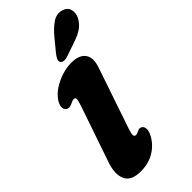

<svg xmlns="http://www.w3.org/2000/svg" viewBox="-304 -1040 1119 1119"><g transform="rotate(-45 256.0 -480.5)"><path d="M384 -588.5 255 -209Q244 -175.5 246.5 -165.2Q249 -155 260 -155Q270 -155 285 -163Q304 -174 319 -161Q329 -152.5 329.2 -134.5Q329.5 -116.5 316 -91Q290 -43 242.2 -14Q194.5 15 130 15Q51 15 29.8 -33Q8.5 -81 34 -155L151 -496Q163.5 -532.5 164.2 -546.2Q165 -560 149.5 -560Q143 -560 136.8 -557.2Q130.5 -554.5 121 -550Q107.5 -543.5 97.2 -543.8Q87 -544 80 -549Q67.5 -557.5 67.2 -576.5Q67 -595.5 82 -618Q102.5 -649 137 -671.8Q171.5 -694.5 212 -707.2Q252.5 -720 291 -720Q355 -720 380.2 -685.5Q405.5 -651 384 -588.5ZM326.5 -894.5Q361.5 -937 396.2 -960.2Q431 -983.5 469 -973Q502 -963.5 509.8 -934.2Q517.5 -905 501.5 -874.5Q485 -845 459 -826.5Q433 -808 385.5 -792L298 -762Q282.5 -756.5 268 -758.2Q253.5 -760 248 -770Q242.5 -781.5 249 -794.5Q255.5 -807.5 266.5 -821.5Z"/></g></svg>

Font: Fraunces 9pt S100 Black
Style: Italic
Weight: 900
Italic angle: -16°
Version: Version 1.000; ttfautohint (v1.8.3)